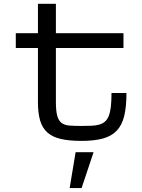

<svg xmlns="http://www.w3.org/2000/svg" viewBox="-20 -736 743 1003"><path d="M375 59.1H468.8L406.2 246.6H343.8ZM640.6 -250Q640.6 -178.2 628.9 -130.1Q617.2 -82 589.6 -53.2Q562 -24.4 517.1 -12.2Q472.2 0 406.2 0Q342.3 0 298.8 -9.8Q255.4 -19.5 228.5 -43Q201.7 -66.4 189.9 -105.5Q178.2 -144.5 178.2 -203.1V-485.4H62.5V-562.5H178.2V-716.3H272V-562.5H625V-485.4H272V-203.1Q272 -156.2 279.1 -130.9Q286.1 -105.5 301.8 -93.8Q317.4 -82 343 -80.1Q368.7 -78.1 405.8 -78.1Q435.1 -78.1 458.3 -79.1Q481.4 -80.1 498.8 -85.2Q516.1 -90.3 528.3 -100.8Q540.5 -111.3 548.1 -130.4Q555.7 -149.4 559.1 -178.5Q562.5 -207.5 562.5 -250Z"/></svg>

Font: Michroma
Style: Regular
Weight: 400
Version: Version 1.000